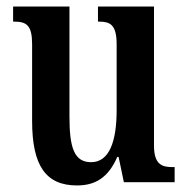

<svg xmlns="http://www.w3.org/2000/svg" viewBox="-20 -556 574 586"><path d="M215 10C270 10 310 -13 338 -77H342L358 0H513V-46H507C475 -46 450 -53 450 -112V-536H279V-490H282C315 -490 336 -482 336 -421V-220C336 -125 314 -61 258 -61C206 -61 192 -106 192 -200V-536H20V-490H23C61 -490 78 -479 78 -421V-187C78 -50 120 10 215 10Z"/></svg>

Font: Noto Serif Hebrew ExtraCondensed SemiBold
Style: Regular
Weight: 600
Width: 2
Designer: Monotype Design Team
Foundry: Monotype Imaging Inc.
Version: Version 2.004